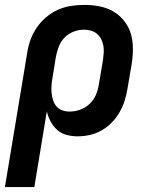

<svg xmlns="http://www.w3.org/2000/svg" viewBox="-25 -548 645 783"><path d="M-5 215 86 -333Q90 -360 99.5 -386Q109 -412 125 -435.5Q141 -459 163.5 -478Q186 -497 212 -508.5Q238 -520 265.5 -524Q293 -528 319 -528Q351 -528 381.5 -522Q412 -516 437.5 -501Q463 -486 481.5 -462.5Q500 -439 508.5 -410.5Q517 -382 517 -350Q517 -318 512 -287L495 -187Q491 -162 483.5 -138Q476 -114 463 -91Q450 -68 431 -48.5Q412 -29 389 -16Q366 -3 341 2.5Q316 8 291 8Q268 8 246 2Q224 -4 208 -18.5Q192 -33 181.5 -52.5Q171 -72 166 -94L115 215ZM259 -93Q280 -93 301.5 -100.5Q323 -108 340 -124Q357 -140 366 -161Q375 -182 378 -203L395 -303Q397 -318 398 -333Q399 -348 396.5 -362Q394 -376 387.5 -388.5Q381 -401 370.5 -410Q360 -419 346 -423Q332 -427 317 -427Q297 -427 275.5 -419Q254 -411 238.5 -395Q223 -379 215 -358.5Q207 -338 203 -317L189 -230Q186 -214 185 -198.5Q184 -183 185.5 -168Q187 -153 191.5 -139Q196 -125 205.5 -114Q215 -103 229 -98Q243 -93 259 -93Z"/></svg>

Font: Iosevka Etoile Oblique
Style: Bold
Weight: 700
Italic angle: -9°
Designer: Belleve Invis
Foundry: Belleve Invis
Version: Version 15.5.2; ttfautohint (v1.8.4)